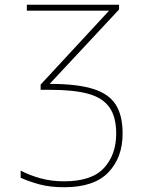

<svg xmlns="http://www.w3.org/2000/svg" viewBox="-20 -548 640 808"><path d="M250 240Q191 240 146.5 228Q102 216 67 200V170Q103 189 149 202Q195 215 250 215Q366 215 417.5 159Q469 103 469 14Q469 -55 441 -95.5Q413 -136 352.5 -153Q292 -170 192 -170H151V-192L439 -503H93V-528H481V-508L189 -195Q303 -195 370 -174.5Q437 -154 466.5 -108.5Q496 -63 496 14Q496 115 436 177.5Q376 240 250 240Z"/></svg>

Font: Noto Sans Mono Thin
Style: Regular
Weight: 100
Designer: Monotype Design Team
Foundry: Monotype Imaging Inc.
Version: Version 2.014